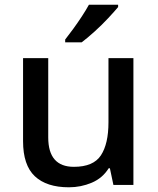

<svg xmlns="http://www.w3.org/2000/svg" viewBox="-20 -786 670 816"><path d="M547 -539V0H462L447 -71H442Q416 -29 370 -9.5Q324 10 273 10Q178 10 128 -37Q78 -84 78 -186V-539H185V-202Q185 -77 294 -77Q377 -77 409 -126Q441 -175 441 -266V-539ZM482 -756Q467 -738 440 -709Q413 -680 382 -652Q351 -624 327 -606H257V-618Q272 -637 291 -663Q310 -689 328 -716.5Q346 -744 358 -766H482Z"/></svg>

Font: Noto Sans Arabic Med
Style: Regular
Weight: 500
Designer: Monotype Design Team, Nadine Chahine, Nizar Qandah and Khaled Hosny
Foundry: Monotype Imaging Inc.
Version: Version 2.012; ttfautohint (v1.8.4.7-5d5b)